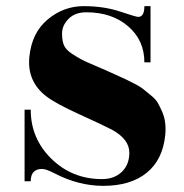

<svg xmlns="http://www.w3.org/2000/svg" viewBox="-20 -590 598 625"><path d="M80 0H60V-233H80Q80 -139 147.5 -73Q215 -7 312 -7Q352 -7 376.5 -30.5Q401 -54 401 -93Q401 -137 344 -168Q313 -184 237 -218.5Q161 -253 130 -277Q68 -325 75.5 -404Q83 -483 135 -526.5Q187 -570 252.5 -570Q318 -570 370.5 -552.5Q423 -535 430 -535Q450 -535 450 -570H470V-387H450Q450 -459 397 -504.5Q344 -550 261 -550Q224 -550 203 -528.5Q182 -507 182 -481Q182 -455 189 -441Q196 -427 213.5 -415.5Q231 -404 244 -397Q257 -390 285.5 -378Q314 -366 325 -361Q380 -336 390 -331.5Q400 -327 419 -317Q438 -307 447.5 -299Q457 -291 472 -279Q487 -267 494 -254.5Q501 -242 508 -226Q522 -194 518 -151Q510 -70 457.5 -27.5Q405 15 316 15Q236 15 157 -26Q130 -40 117 -40Q80 -40 80 0Z"/></svg>

Font: Rozha One
Style: Regular
Weight: 400
Designer: Tim Donaldson, Indian Type Foundry
Foundry: Indian Type Foundry
Version: Version 1.300;PS 1.0;hotconv 1.0.78;makeotf.lib2.5.61930; tt